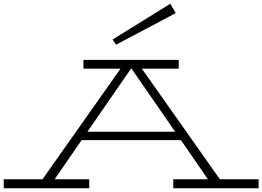

<svg xmlns="http://www.w3.org/2000/svg" viewBox="-27 -1006 1402 1026"><path d="M1355 -48V0H899V-48H1084L940 -257H409L265 -48H450V0H-7V-48H200L617 -639H419V-686H928V-639H731L1148 -48ZM909 -302 676 -639H673L440 -302ZM593 -767 912 -936 883 -986 575 -795Z"/></svg>

Font: BioRhyme Expanded Light
Style: Regular
Weight: 300
Width: 7
Designer: Aoife Mooney
Foundry: Aoife Mooney Type
Version: Version 1.001